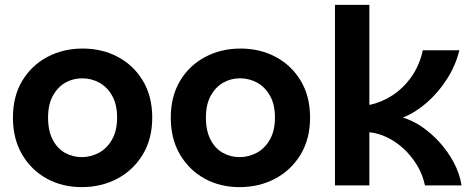

<svg xmlns="http://www.w3.org/2000/svg" viewBox="-20 -760 1918 787"><path d="M315 7Q235 7 171.5 -28Q108 -63 70.5 -127Q33 -191 33 -278Q33 -365 71 -428.5Q109 -492 174 -526.5Q239 -561 319 -561Q399 -561 463.5 -526.5Q528 -492 566 -428.5Q604 -365 604 -278Q604 -191 565.5 -127Q527 -63 461.5 -28Q396 7 315 7ZM315 -116Q352 -116 385 -133.5Q418 -151 439 -187.5Q460 -224 460 -278Q460 -332 439.5 -368Q419 -404 386.5 -421.5Q354 -439 317 -439Q280 -439 248.5 -421.5Q217 -404 197 -368Q177 -332 177 -278Q177 -224 196 -187.5Q215 -151 246.5 -133.5Q278 -116 315 -116Z M962 7Q882 7 818.5 -28Q755 -63 717.5 -127Q680 -191 680 -278Q680 -365 718 -428.5Q756 -492 821 -526.5Q886 -561 966 -561Q1046 -561 1110.5 -526.5Q1175 -492 1213 -428.5Q1251 -365 1251 -278Q1251 -191 1212.5 -127Q1174 -63 1108.5 -28Q1043 7 962 7ZM962 -116Q999 -116 1032 -133.5Q1065 -151 1086 -187.5Q1107 -224 1107 -278Q1107 -332 1086.5 -368Q1066 -404 1033.5 -421.5Q1001 -439 964 -439Q927 -439 895.5 -421.5Q864 -404 844 -368Q824 -332 824 -278Q824 -224 843 -187.5Q862 -151 893.5 -133.5Q925 -116 962 -116Z M1353 0V-740H1494V-330Q1544 -340 1589 -369.5Q1634 -399 1667 -446Q1700 -493 1713 -554H1863Q1847 -490 1811.5 -435Q1776 -380 1729 -339Q1682 -298 1631 -278Q1670 -267 1709 -240.5Q1748 -214 1782 -176.5Q1816 -139 1840 -94Q1864 -49 1872 0H1722Q1712 -46 1689 -83.5Q1666 -121 1635.5 -149.5Q1605 -178 1568.5 -196Q1532 -214 1494 -218V0Z"/></svg>

Font: Parkinsans Light SemiBold
Style: Regular
Weight: 600
Version: Version 1.000